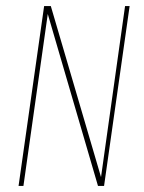

<svg xmlns="http://www.w3.org/2000/svg" viewBox="-20 -611 474 631"><path d="M41 0 125 -591H147L312 -29L391 -591H406L322 0H302L137 -565L57 0Z"/></svg>

Font: Alumni Sans Pinstripe
Style: Italic
Weight: 400
Italic angle: -8°
Designer: Robert E. Leuschke
Foundry: Robert E. Leuschke
Version: Version 1.010; ttfautohint (v1.8.4.7-5d5b)